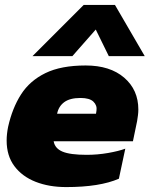

<svg xmlns="http://www.w3.org/2000/svg" viewBox="-20 -750 608 780"><path d="M112 -522 320 -730H447L568 -522H422L369 -630L274 -522ZM249 10Q179 10 124.5 -11.5Q70 -33 38.5 -75Q7 -117 7 -179Q7 -205 13 -235Q30 -311 65.5 -366.5Q101 -422 164.5 -453Q228 -484 328 -484Q427 -484 484.5 -434.5Q542 -385 542 -305Q542 -294 540.5 -282Q539 -270 537 -258L520 -176H198Q203 -147 234 -134Q265 -121 332 -121Q376 -121 419 -128.5Q462 -136 489 -146L463 -24Q385 10 249 10ZM212 -288H370L372 -301Q375 -322 359.5 -337Q344 -352 307 -352Q264 -352 241 -335Q218 -318 212 -288Z"/></svg>

Font: Kanit ExtraBold
Style: Italic
Weight: 800
Italic angle: -12°
Designer: Katatrad Team
Foundry: CadsonDemak
Version: Version 2.000; ttfautohint (v1.8.3)